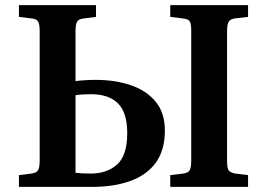

<svg xmlns="http://www.w3.org/2000/svg" viewBox="-20 -730 1044 750"><path d="M54 0V-46L103 -52Q123 -55 129 -65.5Q135 -76 135 -103V-609Q135 -634 129.5 -645Q124 -656 103 -658L54 -664V-710H355V-664L308 -658Q287 -656 281 -645Q275 -634 275 -608V-413Q286 -415 308.5 -416.5Q331 -418 355 -418Q429 -418 490 -397.5Q551 -377 587.5 -333.5Q624 -290 624 -220Q624 -143 588.5 -94.5Q553 -46 489 -23Q425 0 341 0ZM645 0V-46L696 -52Q717 -55 722 -67Q727 -79 727 -104V-611Q727 -636 721.5 -646Q716 -656 694 -658L645 -664V-710H949V-664L897 -658Q878 -655 872.5 -643.5Q867 -632 867 -607V-100Q867 -74 873 -65Q879 -56 899 -52L949 -46V0ZM275 -55Q303 -52 334 -52Q398 -52 437.5 -87.5Q477 -123 477 -210Q477 -290 441 -326Q405 -362 335 -362Q320 -362 302 -361Q284 -360 275 -358Z"/></svg>

Font: Literata 36pt SemiBold
Style: Regular
Weight: 600
Designer: Latin by Veronika Burian and Jose Scaglione. Greek by Irene Vlachou. Cyrillic by Vera Evstafieva.
Foundry: TypeTogether
Version: Version 3.002